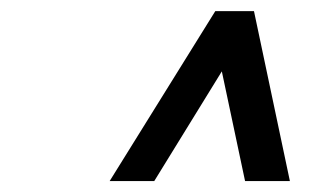

<svg xmlns="http://www.w3.org/2000/svg" viewBox="-20 -670 582 347"><path d="M380.9 -541 258.8 -342.8H178.2L369.1 -649.9H439L503.9 -342.8H422.9Z"/></svg>

Font: Linux Libertine O
Style: Semibold Italic
Weight: 600
Italic angle: -11.5°
Designer: Philipp H. Poll
Foundry: Philipp H. Poll
Version: Version 5.1.2